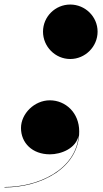

<svg xmlns="http://www.w3.org/2000/svg" viewBox="-87 -670 454 846"><path d="M102.5 -530.5C102.5 -464.5 156.5 -410 222.5 -410C288.5 -410 343 -464.5 343 -530.5C343 -596.5 288.5 -650 222.5 -650C156.5 -650 102.5 -596.5 102.5 -530.5ZM5.5 -106C5.5 -40.5 55 10 133 10C182 10 248 -15.5 259.5 -73C247.5 78 82.5 154 -67 154V156C88 156 262 74 262 -91C262 -173.5 201.5 -228 132.5 -228C64.5 -228 5.5 -169 5.5 -106Z"/></svg>

Font: Bodoni* 96pt Fatface
Style: Italic
Weight: 900
Italic angle: -13°
Version: Version 2.3